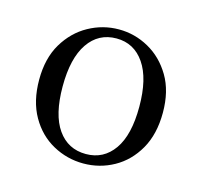

<svg xmlns="http://www.w3.org/2000/svg" viewBox="-64 -884 526 500"><g transform="rotate(15 198.5 -633.5)"><path d="M199.6 -452.4Q155.6 -452.4 117.2 -473.5Q78.7 -494.6 55.5 -535.3Q32.3 -575.9 32.3 -633.7Q32.3 -691.5 56.2 -731.6Q80.2 -771.7 118.3 -792.7Q156.5 -813.8 199.6 -813.8Q242.7 -813.8 280.4 -792.7Q318.2 -771.7 342 -731.7Q365.8 -691.7 365.8 -633.7Q365.8 -575.7 342.6 -535.1Q319.4 -494.6 281.5 -473.5Q243.5 -452.4 199.6 -452.4ZM199.6 -477.9Q247.1 -477.9 274.8 -517.2Q302.5 -556.4 302.5 -632.7Q302.5 -708.6 274.8 -749Q247.1 -789.4 199.6 -789.4Q151.1 -789.4 123.5 -749Q95.9 -708.6 95.9 -632.7Q95.9 -556.4 123.5 -517.2Q151.1 -477.9 199.6 -477.9Z"/></g></svg>

Font: Noto Serif SC
Style: Regular
Weight: 200
Designer: Ryoko NISHIZUKA 西塚涼子 (kana & ideographs); Frank Grießhammer (Latin, Greek & Cyrillic); Wenlong ZHANG 张文龙 (bopomofo); San
Foundry: Adobe
Version: Version 2.001;hotconv 1.1.0;makeotfexe 2.6.0